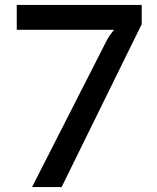

<svg xmlns="http://www.w3.org/2000/svg" viewBox="-20 -759 636 779"><path d="M230 0 555 -661V-739H48V-638H443C429 -622 417 -604 408 -585L110 0Z"/></svg>

Font: Bithumb Trading Sans Medium
Style: Regular
Weight: 500
Designer: Ham Hyungwon
Foundry: Bithumb
Version: Version 1.200;FEAKit 1.0